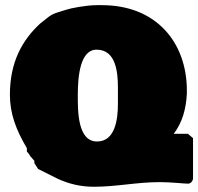

<svg xmlns="http://www.w3.org/2000/svg" viewBox="-20 -713 753 729"><path d="M17.6 -353.5C17.6 -281.2 41 -219.7 82 -150.4V-137.7C86.9 -132.8 91.8 -126 95.7 -119.1L110.4 -102.5V-103.5V-93.8L124.6 -71.5L198.8 -34.4C238.9 -15.8 284.2 -3.9 335.9 -3.9C423.8 -3.9 498 -21.5 586.9 -21.5C630.9 -21.5 677.7 -15.6 696.3 -15.6C705.1 -17.6 710 -23.4 712.9 -33.2V-188.5L693.4 -205.1H639.6C671.9 -247.1 686.5 -298.8 689.5 -357.4V-369.1C689.5 -552.7 572.3 -693.4 367.2 -693.4H347.7C306.6 -693.4 247.1 -681.6 230.5 -675.8L193.4 -664.1C181.6 -660.2 170.9 -654.3 160.2 -645.5L131.8 -623C64.5 -560.5 17.6 -477.5 17.6 -353.5ZM275.4 -352.5C275.4 -426.8 285.2 -524.4 346.7 -524.4C419.9 -524.4 427.7 -439.5 427.7 -380.9V-318.4C427.7 -261.7 418 -175.8 348.6 -175.8C274.4 -175.8 275.4 -291 275.4 -352.5Z"/></svg>

Font: Bowlby One SC
Style: Regular
Weight: 400
Width: 1
Version: Version 1.2